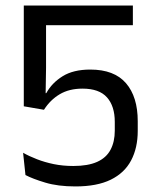

<svg xmlns="http://www.w3.org/2000/svg" viewBox="-20 -659 561 690"><path d="M251 11Q188 11 142.5 -2.8Q97 -16.5 71.5 -30L63 -110Q85 -97.5 112.8 -86.8Q140.5 -76 173.2 -69.2Q206 -62.5 243.5 -62.5Q296 -62.5 329 -77.2Q362 -92 377.2 -120.8Q392.5 -149.5 392.5 -189.5V-221Q392.5 -277.5 364.5 -309Q336.5 -340.5 276.5 -340.5Q228.5 -340.5 194.5 -320.2Q160.5 -300 138 -264.5L65.5 -277V-639H457.5V-568.5H145.5V-415.5L144 -324L146.5 -324.5Q166.5 -361 205 -385Q243.5 -409 304.5 -409Q390.5 -409 432.8 -360Q475 -311 475 -223.5V-188.5Q475 -127.5 451.2 -82.5Q427.5 -37.5 378 -13.2Q328.5 11 251 11Z"/></svg>

Font: Anek Latin
Style: Regular
Weight: 400
Designer: Yesha Goshar
Foundry: Ek Type
Version: Version 1.003